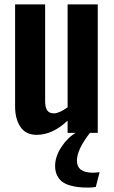

<svg xmlns="http://www.w3.org/2000/svg" viewBox="-20 -598 513 864"><path d="M145 8.8Q95.7 8.8 71.8 -27.3Q47.9 -63.5 47.9 -118.2V-578.1H183.1V-143.1Q183.1 -115.7 192.1 -101.8Q201.2 -87.9 223.1 -87.9Q246.1 -87.9 284.2 -115.2V-578.1H419.9V0H384.8Q326.2 74.7 326.2 125Q326.2 179.2 397.9 179.2Q408.7 179.2 428.2 176.8L411.1 243.2Q397.9 246.1 377 246.1Q353 246.1 334 244.1Q314.9 242.2 294.2 236.1Q273.4 230 259.8 219.7Q246.1 209.5 237.1 191.4Q228 173.3 228 148.9Q228 106.4 256.3 63.5Q284.7 20.5 320.8 0H284.2V-55.2Q216.8 8.8 145 8.8Z"/></svg>

Font: Oswald Medium
Style: Regular
Weight: 500
Designer: Vernon Adams
Foundry: Vernon Adams
Version: Version 4.103